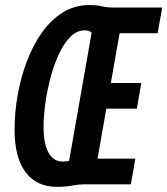

<svg xmlns="http://www.w3.org/2000/svg" viewBox="-20 -723 656 753"><path d="M204.1 9.8Q122.6 9.8 79.8 -48.3Q37.1 -106.4 37.1 -214.4Q37.1 -281.2 49.3 -350.3Q61.5 -419.4 85.4 -482.7Q109.4 -545.9 144.5 -595.5Q179.7 -645 226.3 -674.1Q272.9 -703.1 330.1 -703.1Q359.4 -703.1 379.6 -698.2Q399.9 -693.4 425.8 -693.4H466.8L344.7 0H307.1Q287.6 0 261.7 4.9Q235.8 9.8 204.1 9.8ZM248 0 265.6 -100.6H510.7L493.2 0ZM226.6 -89.4Q240.7 -89.4 251 -92.3L339.4 -594.7Q329.1 -604 312 -604Q281.2 -604 255.9 -578.4Q230.5 -552.7 210.9 -510.7Q191.4 -468.8 178 -418Q164.6 -367.2 157.7 -316.9Q150.9 -266.6 150.9 -225.1Q150.9 -159.7 170.2 -124.5Q189.5 -89.4 226.6 -89.4ZM303.2 -296.9 320.8 -397.5H534.2L516.6 -296.9ZM351.1 -592.8 368.7 -693.4H616.2L598.1 -592.8Z"/></svg>

Font: Cascadia Mono Medium
Style: Italic
Weight: 500
Italic angle: -10°
Monospace: yes
Designer: Aaron Bell
Foundry: Saja Typeworks
Version: Version 2407.024